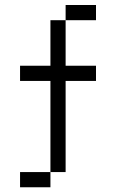

<svg xmlns="http://www.w3.org/2000/svg" viewBox="-20 -708 540 790"><path d="M375 -375V-437.5H250V-625H187.5V-437.5H62.5V-375H187.5Q187.5 -375 187.5 0H62.5V62.5H187.5V0H250Q250 0 250 -375ZM375 -625V-687.5H250V-625Z"/></svg>

Font: Unifont
Style: Regular
Weight: 500
Version: Version 13.0.05